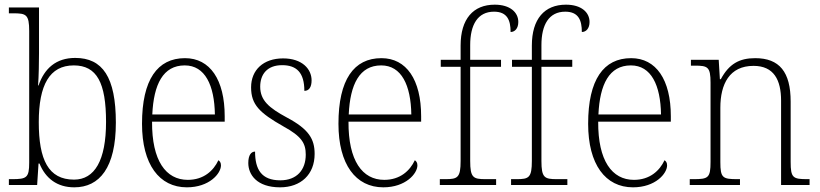

<svg xmlns="http://www.w3.org/2000/svg" viewBox="-20 -792 3512 822"><path d="M298 10C406 10 476 -74 476 -267C476 -462 419 -544 302 -544C220 -544 170 -499 145 -426H143C146 -466 147 -527 147 -564V-760H18V-735H37C92 -735 105 -730 105 -659V-96C105 -31 94 -25 32 -25H18V0H139L145 -92H149C175 -28 225 10 298 10ZM297 -23C187 -23 146 -108 146 -269C146 -428 192 -512 296 -512C395 -512 434 -437 434 -270C434 -105 385 -23 297 -23Z M780 10C876 10 926 -49 926 -84C926 -96 921 -102 915 -106C894 -61 852 -22 784 -22C690 -22 630 -104 631 -271H942V-294C942 -451 879 -543 772 -543C654 -543 588 -451 588 -262C588 -88 662 10 780 10ZM900 -302H632C638 -431 678 -512 771 -512C858 -512 898 -427 900 -302Z M1179 10C1268 10 1327 -45 1327 -133C1327 -197 1302 -239 1208 -289C1132 -330 1094 -362 1094 -421C1094 -473 1123 -513 1188 -513C1250 -513 1283 -481 1283 -403C1303 -403 1314 -419 1314 -448C1314 -496 1274 -542 1192 -542C1108 -542 1055 -493 1055 -418C1055 -344 1091 -309 1193 -251C1272 -208 1289 -178 1289 -130C1289 -65 1251 -20 1180 -20C1099 -20 1072 -67 1072 -143C1056 -143 1043 -129 1043 -94C1043 -45 1079 10 1179 10Z M1621 10C1717 10 1767 -49 1767 -84C1767 -96 1762 -102 1756 -106C1735 -61 1693 -22 1625 -22C1531 -22 1471 -104 1472 -271H1783V-294C1783 -451 1720 -543 1613 -543C1495 -543 1429 -451 1429 -262C1429 -88 1503 10 1621 10ZM1741 -302H1473C1479 -431 1519 -512 1612 -512C1699 -512 1739 -427 1741 -302Z M1863 0H2104V-25H2059C2006 -25 1993 -31 1993 -103V-506H2125V-536H1993V-599C1993 -686 2025 -742 2095 -742C2152 -742 2166 -705 2166 -655C2184 -655 2199 -670 2199 -698C2199 -739 2164 -772 2098 -772C2006 -772 1952 -711 1952 -597V-536H1867V-506H1952V-103C1952 -31 1939 -25 1887 -25H1863Z M2168 0H2409V-25H2364C2311 -25 2298 -31 2298 -103V-506H2430V-536H2298V-599C2298 -686 2330 -742 2400 -742C2457 -742 2471 -705 2471 -655C2489 -655 2504 -670 2504 -698C2504 -739 2469 -772 2403 -772C2311 -772 2257 -711 2257 -597V-536H2172V-506H2257V-103C2257 -31 2244 -25 2192 -25H2168Z M2690 10C2786 10 2836 -49 2836 -84C2836 -96 2831 -102 2825 -106C2804 -61 2762 -22 2694 -22C2600 -22 2540 -104 2541 -271H2852V-294C2852 -451 2789 -543 2682 -543C2564 -543 2498 -451 2498 -262C2498 -88 2572 10 2690 10ZM2810 -302H2542C2548 -431 2588 -512 2681 -512C2768 -512 2808 -427 2810 -302Z M2933 0H3148V-25H3137C3074 -25 3064 -30 3064 -98V-331C3064 -432 3103 -510 3206 -510C3293 -510 3324 -450 3324 -361V0H3446V-25H3437C3375 -25 3365 -30 3365 -99V-357C3365 -484 3317 -543 3213 -543C3145 -543 3101 -518 3066 -453H3062L3057 -536H2938V-511H2954C3010 -511 3022 -506 3022 -438V-99C3022 -30 3012 -25 2949 -25H2933Z"/></svg>

Font: Noto Serif Thai SemiCondensed ExtraLight
Style: Regular
Weight: 200
Width: 4
Designer: Monotype Design Team
Foundry: Monotype Imaging Inc.
Version: Version 2.002